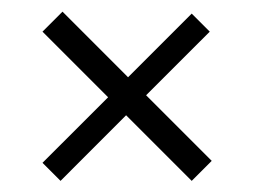

<svg xmlns="http://www.w3.org/2000/svg" viewBox="-20 -425 441 333"><path d="M167.5 -256.3 53.7 -370.1 88.4 -404.8 202.1 -291 312.5 -401.4 343.8 -370.1 233.4 -259.8 347.2 -146 312.5 -111.3 198.7 -225.1 85 -111.3 53.7 -142.6Z"/></svg>

Font: Voltera Light
Style: Light
Weight: 300
Designer: Bernd Montag
Version: Version 1.301